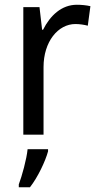

<svg xmlns="http://www.w3.org/2000/svg" viewBox="-20 -566 413 807"><path d="M303 -546C239 -546 191 -501 161 -441H157L146 -536H78V0H163V-284C163 -391 224 -465 297 -465C314 -465 334 -462 349 -458L360 -540C343 -544 322 -546 303 -546ZM182 70V61H96C92 103 72 175 59 209V221H106C139 179 171 111 182 70Z"/></svg>

Font: Noto Sans Sinhala SemiCondensed
Style: Regular
Weight: 400
Width: 4
Designer: Jelle Bosma - Monotype Design Team
Foundry: Monotype Imaging Inc.
Version: Version 2.006